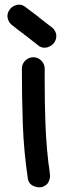

<svg xmlns="http://www.w3.org/2000/svg" viewBox="-20 -790 291 825"><path d="M194 -46Q195 -40 195 -34Q195 -21 188 -7Q181 7 160 14Q154 15 149 15Q136 15 120.5 7.5Q105 0 100 -20Q82 -141 78 -257.5Q74 -374 74 -495Q74 -515 88.5 -529.5Q103 -544 123 -544Q143 -544 157.5 -529.5Q172 -515 172 -495V-443Q172 -351 175 -265Q177 -207 182 -149L188 -91L190 -77Q190 -74 191 -71Q192 -59 194 -46ZM64 -657 61 -659Q49 -669 36 -679Q20 -689 14 -708Q12 -715 12 -721Q12 -734 19 -745Q29 -762 49 -768Q56 -770 62 -770Q74 -770 85 -763Q116 -740 146 -717L150 -713L166 -701Q169 -699 172 -696Q185 -686 197 -677Q214 -666 220 -648Q222 -641 222 -635Q222 -622 215 -610Q205 -594 185 -587Q178 -585 171 -585Q159 -585 148 -592Q118 -615 88 -639Q86 -640 83 -642Q83 -643 82 -644Q74 -649 67 -655H66Z"/></svg>

Font: Bad Comic
Style: Regular
Weight: 400
Designer: GGBotNet
Foundry: f0n7
Version: 0.9